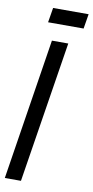

<svg xmlns="http://www.w3.org/2000/svg" viewBox="-106 -898 455 937"><g transform="rotate(10 122.0 -429.0)"><path d="M-10 0 100 -700H181L70 0ZM66 -785 78 -858H254L242 -785Z"/></g></svg>

Font: Georama Extra Condensed Medium
Style: Italic
Weight: 500
Width: 2
Italic angle: -9°
Designer: Jean-Baptiste Levee
Foundry: Production Type
Version: Version 1.000